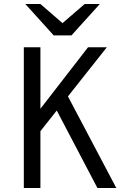

<svg xmlns="http://www.w3.org/2000/svg" viewBox="-20 -935 656 955"><path d="M150 -243.5V-354L418 -700H511.5ZM98.5 0V-700H181V0ZM464.5 0 252.5 -404 308.5 -473.5 558.5 0ZM247 -759 106 -915H181L291 -820L401 -915H476.5L335.5 -759Z"/></svg>

Font: Overpass Mono
Style: Regular
Weight: 400
Designer: Delve Withrington, Dave Bailey
Foundry: Delve Fonts LLC
Version: Version 4.000